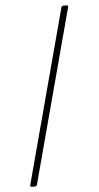

<svg xmlns="http://www.w3.org/2000/svg" viewBox="-60 -815 503 980"><g transform="rotate(-5 191.0 -324.5)"><path d="M303 -778H320Q329 -778 327 -769L89 122Q88 125 85 127Q82 129 79 129H62Q54 129 55 120L293 -771Q294 -774 297 -776Q300 -778 303 -778Z"/></g></svg>

Font: LINE Seed JP_TTF Thin
Style: Regular
Weight: 250
Designer: LY Corporation & Fontrix & Fontworks
Version: Version 1.008